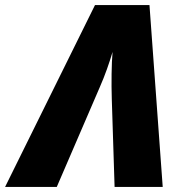

<svg xmlns="http://www.w3.org/2000/svg" viewBox="-77 -734 714 754"><path d="M-57 0H146L315 -392C335 -437 353 -489 365 -530C361 -484 360 -407 362 -345L373 0H562L510 -714H296Z"/></svg>

Font: Noto Sans UI Black
Style: Italic
Weight: 900
Italic angle: -372°
Designer: Monotype Design Team
Foundry: Monotype Imaging Inc.
Version: Version 1.901